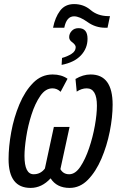

<svg xmlns="http://www.w3.org/2000/svg" viewBox="-20 -911 594 941"><path d="M240 -775H295Q306 -831 343 -831Q370 -831 409 -803Q448 -775 496 -775H507L519 -832H509Q458 -833 424 -862Q390 -891 343 -891Q299 -891 274.5 -858.5Q250 -826 240 -775ZM282 -593Q344 -605 376.5 -639.5Q409 -674 409 -721Q409 -773 365 -773Q344 -773 331.5 -759.5Q319 -746 319 -729Q319 -714 334 -704Q351 -691 351 -680Q351 -660 330.5 -647Q310 -634 284 -627ZM130 10Q185 10 228 -37Q258 10 321 10Q372 10 411 -30Q450 -70 477 -133Q504 -196 518 -266.5Q532 -337 532 -398Q532 -546 424 -546Q387 -546 350 -524L356 -462Q380 -478 405 -478Q455 -478 455 -393Q455 -352 445 -295.5Q435 -239 416.5 -184.5Q398 -130 373.5 -93.5Q349 -57 319 -57Q290 -57 276 -82L321 -289H244L200 -85Q179 -57 145 -57Q100 -57 100 -147Q100 -184 108.5 -239.5Q117 -295 134.5 -349.5Q152 -404 177.5 -441Q203 -478 237 -478Q260 -478 277 -461L311 -525Q281 -546 238 -546Q183 -546 142.5 -505Q102 -464 75 -399.5Q48 -335 35 -263.5Q22 -192 22 -131Q22 10 130 10Z"/></svg>

Font: Noto Sans UI Condensed
Style: Italic
Weight: 400
Width: 3
Italic angle: -12°
Designer: Monotype Design Team
Foundry: Monotype Imaging Inc.
Version: Version 1.901